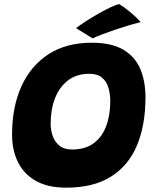

<svg xmlns="http://www.w3.org/2000/svg" viewBox="-20 -862 717 908"><path d="M293 25.5Q205.5 25.5 148.8 -7Q92 -39.5 64.5 -96.2Q37 -153 37 -225Q37 -356.5 81.5 -454.2Q126 -552 210 -606Q294 -660 413.5 -660Q507.5 -660 563.2 -627Q619 -594 643.5 -535.8Q668 -477.5 668 -402Q668 -271 628 -175Q588 -79 505 -26.8Q422 25.5 293 25.5ZM321 -155Q383 -155 423 -184.5Q463 -214 482.2 -265.8Q501.5 -317.5 501.5 -384.5Q501.5 -416 493.2 -445.5Q485 -475 463.5 -494Q442 -513 403 -513Q342 -513 301.2 -481.5Q260.5 -450 240 -396.8Q219.5 -343.5 219.5 -277.5Q219.5 -247 229.2 -219Q239 -191 261.2 -173Q283.5 -155 321 -155ZM544 -842.5Q568.5 -827.5 590.2 -809.5Q612 -791.5 626.8 -777Q641.5 -762.5 645 -757Q622.5 -752 590.5 -742.5Q558.5 -733 524.5 -721.5Q490.5 -710 462 -699Q433.5 -688 418 -680.5L339.5 -729Q359 -744 388.5 -763Q418 -782 449.2 -799.5Q480.5 -817 506.2 -829Q532 -841 544 -842.5Z"/></svg>

Font: Grandstander ExtraBold
Style: Italic
Weight: 800
Italic angle: -15°
Designer: Tyler Finck
Foundry: Etcetera Type Co
Version: Version 1.200; ttfautohint (v1.8.3)